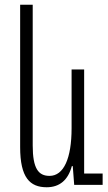

<svg xmlns="http://www.w3.org/2000/svg" viewBox="-20 -780 454 810"><path d="M177 10C231 10 267 -20 283 -79H287L293 0H413V-48H335V-487H282V-239C282 -112 249 -38 189 -38C142 -38 118 -69 118 -166V-760H65V-159C65 -31 106 10 177 10Z"/></svg>

Font: Noto Sans Armenian ExtraCondensed Light
Style: Regular
Weight: 300
Width: 2
Designer: Monotype Design Team
Foundry: Monotype Imaging Inc.
Version: Version 2.008